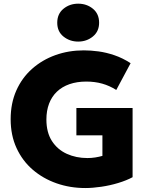

<svg xmlns="http://www.w3.org/2000/svg" viewBox="-20 -982 792 1018"><path d="M432 15Q351.5 15 280 -10Q208.5 -35 153.8 -82Q99 -129 67.8 -196.8Q36.5 -264.5 36.5 -350Q36.5 -434.5 66.5 -502Q96.5 -569.5 150 -617Q203.5 -664.5 273.8 -689.8Q344 -715 424.5 -715Q461 -715 502 -709.5Q543 -704 586.5 -689.2Q630 -674.5 672.5 -647L596.5 -505Q561 -527.5 522 -538.5Q483 -549.5 437.5 -549.5Q388 -549.5 348.5 -535.8Q309 -522 281.8 -496Q254.5 -470 240.2 -432.5Q226 -395 226 -348.5Q226 -280 255.2 -234.5Q284.5 -189 334 -166.5Q383.5 -144 443.5 -144Q464.5 -144 485 -147.2Q505.5 -150.5 523 -155.5V-264.5H385V-409.5H683V-42.5Q650.5 -25 606.8 -11.8Q563 1.5 517 8.2Q471 15 432 15ZM394.5 -761.5Q350 -761.5 316.8 -788Q283.5 -814.5 283.5 -861.5Q283.5 -908.5 316.5 -935.5Q349.5 -962.5 394.5 -962.5Q440 -962.5 472.8 -935.5Q505.5 -908.5 505.5 -861.5Q505.5 -815.5 472.5 -788.5Q439.5 -761.5 394.5 -761.5Z"/></svg>

Font: Geologica Cursive ExtraBold
Style: Regular
Weight: 800
Designer: Sindre Bremnes, Frode Helland
Foundry: Monokrom Skriftforlag AS
Version: Version 1.010;gftools[0.9.28]